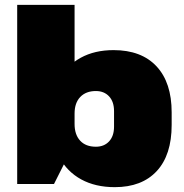

<svg xmlns="http://www.w3.org/2000/svg" viewBox="-20 -760 761 793"><path d="M454 13Q374 13 315.5 -19Q257 -51 225 -110.5Q193 -170 192 -251V-290Q193 -372 224.5 -431Q256 -490 313.5 -521.5Q371 -553 449 -553Q564 -553 626.5 -486Q689 -419 689 -296V-244Q689 -120 627.5 -53.5Q566 13 454 13ZM51 -740H288V-169L203 0H51ZM376 -154Q410 -154 430.5 -176Q451 -198 451 -237V-301Q451 -340 430.5 -362Q410 -384 376 -384Q335 -384 311.5 -359.5Q288 -335 288 -291V-248Q288 -204 311 -179Q334 -154 376 -154Z"/></svg>

Font: Pathway Extreme SemiCondensed Black
Style: Regular
Weight: 900
Width: 4
Version: Version 1.001;gftools[0.9.26]